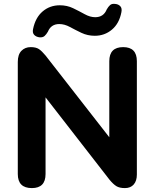

<svg xmlns="http://www.w3.org/2000/svg" viewBox="-20 -954 792 982"><path d="M183 -763Q165 -765 155 -775.5Q145 -786 149 -805Q161 -864 198 -895.5Q235 -927 286 -927Q323 -927 354 -912Q385 -897 413 -881.5Q441 -866 467 -866Q510 -866 526 -906Q534 -920 543 -928Q552 -936 568 -934Q585 -933 595 -922.5Q605 -912 601 -892Q590 -834 552.5 -802.5Q515 -771 465 -771Q428 -771 396.5 -786Q365 -801 337.5 -816Q310 -831 283 -831Q241 -831 225 -792Q217 -778 208 -770Q199 -762 183 -763ZM143 8Q71 8 71 -64V-637Q71 -675 89.5 -694Q108 -713 137 -713Q164 -713 179 -703Q194 -693 213 -670L539 -252V-641Q539 -713 610 -713Q680 -713 680 -641V-61Q680 -29 664 -10.5Q648 8 619 8Q591 8 575 -2Q559 -12 540 -35L213 -456V-64Q213 8 143 8Z"/></svg>

Font: Chiron GoRound TC
Style: Bold
Weight: 700
Designer: Ryoko NISHIZUKA 西塚涼子 (kana, bopomofo & ideographs); Paul D. Hunt (Latin, Greek & Cyrillic); Sandoll Communications 산돌커뮤니
Foundry: Adobe
Version: Version 1.000;hotconv 1.1.1;makeotfexe 2.6.0